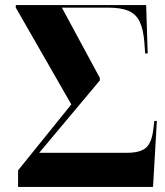

<svg xmlns="http://www.w3.org/2000/svg" viewBox="-20 -734 647 754"><path d="M51 0V-65L260 -324L42 -704V-714H554L560 -524H550L547 -567Q543 -619 528.5 -649Q514 -679 484.5 -691.5Q455 -704 405 -704H223L372 -428V-418L134 -134H479Q531 -134 553.5 -154Q576 -174 582 -226L586 -259H596L581 0Z"/></svg>

Font: Noto Serif Display SemiCondensed ExtraBold
Style: Regular
Weight: 800
Width: 4
Designer: Monotype Design Team
Foundry: Monotype Imaging Inc.
Version: Version 2.009